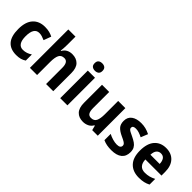

<svg xmlns="http://www.w3.org/2000/svg" viewBox="131 -1719 2687 2687"><g transform="rotate(45 1474.5 -375.5)"><path d="M278 10Q163 10 102.5 -58Q42 -126 42 -270Q42 -411 107 -483.5Q172 -556 287 -556Q338 -556 376 -546Q414 -536 444 -520L403 -409Q372 -423 345 -431Q318 -439 291 -439Q186 -439 186 -271Q186 -188 213.5 -148Q241 -108 292 -108Q331 -108 364.5 -119.5Q398 -131 429 -152V-31Q398 -10 362.5 0Q327 10 278 10Z M684 -600Q684 -563 681.5 -529.5Q679 -496 676 -476H684Q706 -517 743 -536.5Q780 -556 827 -556Q909 -556 956.5 -507.5Q1004 -459 1004 -358V0H862V-321Q862 -438 787 -438Q728 -438 706 -393Q684 -348 684 -259V0H542V-760H684Z M1214 -761Q1248 -761 1269.5 -744Q1291 -727 1291 -687Q1291 -648 1269 -631Q1247 -614 1214 -614Q1180 -614 1158 -631Q1136 -648 1136 -687Q1136 -727 1157.5 -744Q1179 -761 1214 -761ZM1284 -546V0H1142V-546Z M1885 -546V0H1775L1757 -70H1749Q1726 -29 1686 -9.5Q1646 10 1599 10Q1516 10 1469.5 -39.5Q1423 -89 1423 -190V-546H1565V-228Q1565 -168 1582.5 -138Q1600 -108 1640 -108Q1701 -108 1722 -153Q1743 -198 1743 -282V-546Z M2373 -161Q2373 -78 2319 -34Q2265 10 2161 10Q2111 10 2071.5 2.5Q2032 -5 1995 -22V-146Q2032 -126 2077 -113Q2122 -100 2160 -100Q2198 -100 2215 -113Q2232 -126 2232 -149Q2232 -162 2225 -173.5Q2218 -185 2196 -198.5Q2174 -212 2127 -233Q2060 -264 2027 -300.5Q1994 -337 1994 -403Q1994 -478 2047.5 -517Q2101 -556 2192 -556Q2239 -556 2281 -545.5Q2323 -535 2367 -513L2325 -409Q2291 -426 2259 -437Q2227 -448 2193 -448Q2134 -448 2134 -409Q2134 -396 2141.5 -385.5Q2149 -375 2170.5 -362.5Q2192 -350 2235 -331Q2277 -311 2308 -289.5Q2339 -268 2356 -237.5Q2373 -207 2373 -161Z M2685 -556Q2790 -556 2850 -490.5Q2910 -425 2910 -308V-236H2591Q2593 -170 2624.5 -134.5Q2656 -99 2716 -99Q2761 -99 2800 -109Q2839 -119 2881 -141V-29Q2843 -9 2801.5 0.5Q2760 10 2705 10Q2585 10 2517 -61Q2449 -132 2449 -269Q2449 -411 2512.5 -483.5Q2576 -556 2685 -556ZM2686 -451Q2647 -451 2622 -423Q2597 -395 2594 -333H2777Q2776 -386 2754 -418.5Q2732 -451 2686 -451Z"/></g></svg>

Font: Noto Sans Arabic SemCond
Style: Bold
Weight: 700
Width: 4
Designer: Monotype Design Team, Nadine Chahine, Nizar Qandah and Khaled Hosny
Foundry: Monotype Imaging Inc.
Version: Version 2.012; ttfautohint (v1.8.4.7-5d5b)